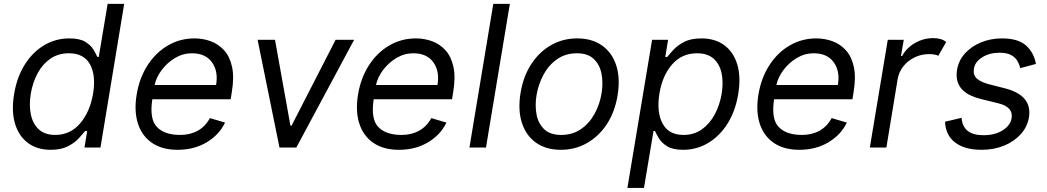

<svg xmlns="http://www.w3.org/2000/svg" viewBox="-20 -747 5299 972"><path d="M488.6 0 608.7 -727.3H524.9L480 -458.8H472.9Q466.3 -473 453.4 -495.2Q440.5 -517.4 412.2 -535Q384 -552.6 330.7 -552.6Q261.8 -552.6 203.7 -518.1Q145.6 -483.7 105.7 -420.5Q65.7 -357.2 51.5 -271.3Q37 -184.7 56 -121.3Q74.9 -57.9 121.5 -23.3Q168.1 11.4 236.3 11.4Q288.9 11.4 323.3 -6.2Q357.7 -23.8 378.4 -46.3Q399.2 -68.9 411.3 -83.8H421.2L407.7 0ZM451.1 -272.7Q435.3 -180 385.4 -122Q335.4 -63.9 259.8 -63.9Q207.2 -63.9 176.7 -91.8Q146.2 -119.7 136.3 -167.1Q126.4 -214.5 135.8 -272.7Q145.6 -330.3 170.7 -376.6Q195.8 -422.9 235.5 -450.1Q275.2 -477.3 328.5 -477.3Q405.2 -477.3 435.9 -420.8Q466.5 -364.3 451.1 -272.7Z M879.3 11.4Q800.8 11.4 749.6 -23.6Q698.5 -58.6 678.3 -121.6Q658 -184.7 671.9 -268.5Q685.7 -352.3 726.9 -416.4Q768.1 -480.5 829.5 -516.5Q891 -552.6 964.5 -552.6Q1007.1 -552.6 1046.5 -538.4Q1085.9 -524.1 1114.7 -492.4Q1143.5 -460.6 1154.8 -408.4Q1166.2 -356.2 1153.4 -279.8L1147.7 -244.3H751.1Q735.8 -144.2 774.5 -104Q813.2 -63.9 892 -63.9Q942.5 -63.9 981 -85.2Q1019.5 -106.5 1042.6 -149.1L1119.3 -126.4Q1089.8 -64.6 1026.3 -26.6Q962.7 11.4 879.3 11.4ZM762.8 -316.8H1073.9Q1085.9 -386 1053.1 -431.6Q1020.2 -477.3 951.7 -477.3Q905.9 -477.3 865.9 -453.3Q826 -429.3 798.5 -392.4Q771 -355.5 762.8 -316.8Z M1772.7 -545.5 1480.1 0H1394.9L1284.1 -545.5H1372.2L1450.3 -110.8H1456L1679 -545.5Z M2000 11.4Q1921.5 11.4 1870.4 -23.6Q1819.2 -58.6 1799 -121.6Q1778.8 -184.7 1792.6 -268.5Q1806.5 -352.3 1847.7 -416.4Q1888.8 -480.5 1950.3 -516.5Q2011.7 -552.6 2085.2 -552.6Q2127.8 -552.6 2167.3 -538.4Q2206.7 -524.1 2235.4 -492.4Q2264.2 -460.6 2275.6 -408.4Q2286.9 -356.2 2274.1 -279.8L2268.5 -244.3H1871.8Q1856.5 -144.2 1895.2 -104Q1933.9 -63.9 2012.8 -63.9Q2063.2 -63.9 2101.7 -85.2Q2140.3 -106.5 2163.4 -149.1L2240.1 -126.4Q2210.6 -64.6 2147 -26.6Q2083.5 11.4 2000 11.4ZM1883.5 -316.8H2194.6Q2206.7 -386 2173.8 -431.6Q2141 -477.3 2072.4 -477.3Q2026.6 -477.3 1986.7 -453.3Q1946.7 -429.3 1919.2 -392.4Q1891.7 -355.5 1883.5 -316.8Z M2561.1 -727.3 2440.3 0H2356.5L2477.3 -727.3Z M2819.6 11.4Q2744.3 11.4 2693.7 -24.5Q2643.1 -60.4 2622.2 -125Q2601.2 -189.6 2615.1 -275.6Q2628.6 -359.4 2669 -421.7Q2709.5 -484 2769.5 -518.3Q2829.5 -552.6 2902 -552.6Q2977.3 -552.6 3028.1 -516.5Q3078.8 -480.5 3099.8 -415.7Q3120.7 -350.9 3106.5 -264.2Q3093 -181.1 3052.6 -119.1Q3012.1 -57.2 2952.1 -22.9Q2892 11.4 2819.6 11.4ZM2821 -63.9Q2878.6 -63.9 2921.2 -93.4Q2963.8 -122.9 2990.2 -171.2Q3016.7 -219.5 3025.6 -275.6Q3034.1 -328.8 3024.9 -374.8Q3015.6 -420.8 2985.4 -449Q2955.3 -477.3 2900.6 -477.3Q2843 -477.3 2800.4 -447.4Q2757.8 -417.6 2731.5 -369Q2705.3 -320.3 2696 -264.2Q2687.5 -210.9 2696.7 -165.3Q2706 -119.7 2736.2 -91.8Q2766.3 -63.9 2821 -63.9Z M3156.2 204.5 3281.2 -545.5H3362.2L3348 -458.8H3358Q3369.3 -473 3389.6 -495.2Q3409.8 -517.4 3443.9 -535Q3478 -552.6 3531.2 -552.6Q3600.1 -552.6 3646.8 -518.1Q3693.5 -483.7 3712.5 -420.5Q3731.5 -357.2 3717.3 -271.3Q3703.1 -184.7 3663.2 -121.3Q3623.2 -57.9 3565.2 -23.3Q3507.1 11.4 3438.9 11.4Q3386.4 11.4 3357.8 -6.2Q3329.2 -23.8 3315.9 -46.3Q3302.6 -68.9 3295.5 -83.8H3288.4L3240.1 204.5ZM3318.2 -272.7Q3303.3 -180 3334 -122Q3364.7 -63.9 3440.3 -63.9Q3492.9 -63.9 3532.7 -91.8Q3572.4 -119.7 3598 -167.1Q3623.6 -214.5 3633.5 -272.7Q3642.8 -330.3 3633 -376.6Q3623.2 -422.9 3592.5 -450.1Q3561.8 -477.3 3508.5 -477.3Q3431.8 -477.3 3382.5 -420.8Q3333.1 -364.3 3318.2 -272.7Z M4027 11.4Q3948.5 11.4 3897.4 -23.6Q3846.2 -58.6 3826 -121.6Q3805.8 -184.7 3819.6 -268.5Q3833.5 -352.3 3874.6 -416.4Q3915.8 -480.5 3977.3 -516.5Q4038.7 -552.6 4112.2 -552.6Q4154.8 -552.6 4194.2 -538.4Q4233.7 -524.1 4262.4 -492.4Q4291.2 -460.6 4302.6 -408.4Q4313.9 -356.2 4301.1 -279.8L4295.5 -244.3H3898.8Q3883.5 -144.2 3922.2 -104Q3960.9 -63.9 4039.8 -63.9Q4090.2 -63.9 4128.7 -85.2Q4167.3 -106.5 4190.3 -149.1L4267 -126.4Q4237.6 -64.6 4174 -26.6Q4110.4 11.4 4027 11.4ZM3910.5 -316.8H4221.6Q4233.7 -386 4200.8 -431.6Q4168 -477.3 4099.4 -477.3Q4053.6 -477.3 4013.7 -453.3Q3973.7 -429.3 3946.2 -392.4Q3918.7 -355.5 3910.5 -316.8Z M4383.5 0 4474.4 -545.5H4555.4L4541.2 -463.1H4546.9Q4568.2 -503.6 4611.3 -528.8Q4654.5 -554 4704.5 -554Q4747.9 -554 4769.9 -534.1L4730.1 -464.5Q4715.2 -473 4683.2 -473Q4643.5 -473 4609.6 -456.3Q4575.6 -439.6 4552.9 -410.9Q4530.2 -382.1 4524.1 -345.2L4467.3 0Z M5224.4 -423.3 5144.9 -402Q5140.6 -421.2 5130.1 -439.1Q5119.7 -457 5098.2 -468.6Q5076.7 -480.1 5039.8 -480.1Q4989.7 -480.1 4952.8 -457.2Q4915.8 -434.3 4910.5 -399.1Q4905.2 -368.3 4924.7 -349.8Q4944.2 -331.3 4990.1 -319.6L5068.2 -299.7Q5207.4 -263.8 5188.9 -152Q5181.1 -105.1 5148.1 -68.2Q5115.1 -31.2 5063.6 -9.9Q5012.1 11.4 4948.9 11.4Q4864.7 11.4 4816.1 -25Q4767.4 -61.4 4764.2 -130.7L4848 -150.6Q4854.4 -62.5 4958.8 -62.5Q5017.4 -62.5 5056.5 -87.5Q5095.5 -112.6 5100.9 -147.7Q5111.5 -205.6 5032.7 -224.4L4946 -245.7Q4873.6 -263.8 4844.6 -301.1Q4815.7 -338.4 4825.3 -394.9Q4833.1 -441.1 4865.2 -476.6Q4897.4 -512.1 4946.2 -532.3Q4995 -552.6 5052.6 -552.6Q5133.5 -552.6 5173.7 -517.2Q5213.8 -481.9 5224.4 -423.3Z"/></svg>

Font: Inter UI
Style: Italic
Weight: 400
Italic angle: -9.39999°
Designer: Rasmus Andersson
Foundry: rsms
Version: 3.2;8d6f07862